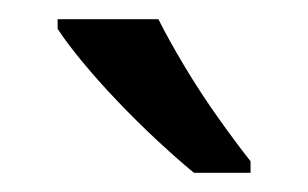

<svg xmlns="http://www.w3.org/2000/svg" viewBox="-20 -786 321 200"><path d="M145 -766Q156 -744 172.5 -716.5Q189 -689 207.5 -663Q226 -637 241 -618V-606H182Q165 -620 144 -639.5Q123 -659 102.5 -680.5Q82 -702 65.5 -722Q49 -742 40 -756V-766Z"/></svg>

Font: uguzrati05
Style: Book
Weight: 400
Designer: Jelle Bosma - Monotype Design Team, Universal Thirst
Foundry: Monotype Imaging Inc.
Version: Version 2.106